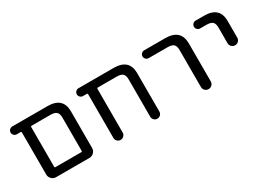

<svg xmlns="http://www.w3.org/2000/svg" viewBox="-22 -1051 2092 1535"><g transform="rotate(-30 1024.5 -284.0)"><path d="M203.1 -20.5H181.6Q158.2 -20.5 141.1 -37.6Q124 -54.7 124 -78.1V-466.8Q124 -474.6 117.2 -474.6H81.1Q66.4 -474.6 55.7 -485.4Q44.9 -496.1 44.9 -510.7Q44.9 -525.4 55.7 -536.1Q66.4 -546.9 81.1 -546.9H405.3Q547.9 -546.9 547.9 -417V-78.1Q547.9 -54.7 530.8 -37.6Q513.7 -20.5 490.2 -20.5ZM463.9 -407.2Q463.9 -444.3 447.3 -459.5Q430.7 -474.6 390.6 -474.6H216.8Q210 -474.6 210 -466.8V-99.6Q210 -92.8 216.8 -92.8H457Q463.9 -92.8 463.9 -99.6Z M1075.2 -407.2Q1075.2 -444.3 1058.6 -459.5Q1042 -474.6 1002 -474.6H828.1Q821.3 -474.6 821.3 -466.8V-63.5Q821.3 -45.9 808.6 -33.2Q795.9 -20.5 778.3 -20.5Q760.7 -20.5 748 -33.2Q735.4 -45.9 735.4 -63.5V-466.8Q735.4 -474.6 728.5 -474.6H692.4Q677.7 -474.6 667 -485.4Q656.2 -496.1 656.2 -510.7Q656.2 -525.4 667 -536.1Q677.7 -546.9 692.4 -546.9H1016.6Q1159.2 -546.9 1159.2 -417V-62.5Q1159.2 -44.9 1147 -32.7Q1134.8 -20.5 1117.2 -20.5Q1099.6 -20.5 1087.4 -32.7Q1075.2 -44.9 1075.2 -62.5Z M1298.8 -474.6Q1284.2 -474.6 1273.4 -485.4Q1262.7 -496.1 1262.7 -510.7Q1262.7 -525.4 1273.4 -536.1Q1284.2 -546.9 1298.8 -546.9H1491.2Q1634.8 -546.9 1635.7 -417V-66.4Q1635.7 -46.9 1622.6 -33.7Q1609.4 -20.5 1590.3 -20.5Q1571.3 -20.5 1558.1 -33.7Q1544.9 -46.9 1544.9 -66.4V-407.2Q1544.9 -444.3 1528.8 -459.5Q1512.7 -474.6 1472.7 -474.6Z M1773.4 -474.6Q1758.8 -474.6 1748 -485.4Q1737.3 -496.1 1737.3 -510.7Q1737.3 -525.4 1748 -536.1Q1758.8 -546.9 1773.4 -546.9H1851.6Q1994.1 -546.9 1994.1 -417V-262.7Q1994.1 -244.1 1981 -231Q1967.8 -217.8 1949.2 -217.8Q1930.7 -217.8 1917.5 -231Q1904.3 -244.1 1904.3 -262.7V-407.2Q1904.3 -444.3 1887.7 -459.5Q1871.1 -474.6 1830.1 -474.6Z"/></g></svg>

Font: Gen Jyuu Gothic P Regular
Style: Regular
Weight: 400
Designer: [Source Han Sans]
Ryoko NISHIZUKA  (kana & ideographs); Paul D. Hunt (Latin, Greek & Cyrillic); Wenlong ZHANG  (bopomofo
Version: Version 1.002.20150607